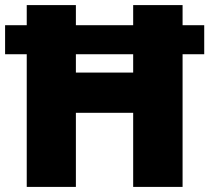

<svg xmlns="http://www.w3.org/2000/svg" viewBox="-20 -734 822 754"><path d="M85 0V-521H0V-635H85V-714H278V-635H503V-714H697V-635H782V-521H697V0H503V-291H278V0ZM278 -449H503V-521H278Z"/></svg>

Font: Noto Sans Meetei Mayek Black
Style: Regular
Weight: 900
Designer: Monotype Design Team and Neelakash Kshetrimayum
Foundry: Monotype Imaging Inc.
Version: Version 2.002; ttfautohint (v1.8.4.7-5d5b)